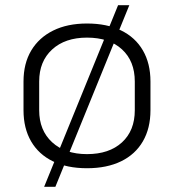

<svg xmlns="http://www.w3.org/2000/svg" viewBox="-20 -637 666 735"><path d="M313 7Q237 7 182.5 -19.5Q128 -46 99 -96Q70 -146 70 -215V-325Q70 -394 99.5 -443.5Q129 -493 183.5 -520Q238 -547 313 -547Q389 -547 443.5 -520.5Q498 -494 527 -444Q556 -394 556 -325V-215Q556 -146 527 -96Q498 -46 443.5 -19.5Q389 7 313 7ZM313 -47Q398 -47 447 -92Q496 -137 496 -215V-325Q496 -403 447 -448Q398 -493 313 -493Q229 -493 179.5 -447.5Q130 -402 130 -325V-215Q130 -138 179.5 -92.5Q229 -47 313 -47ZM475 -617 192 78H149L432 -617Z"/></svg>

Font: Pathway Extreme 8pt Thin
Style: Regular
Weight: 100
Designer: Eduardo Rodriguez Tunni
Foundry: Eduardo Rodriguez Tunni
Version: Version 1.000